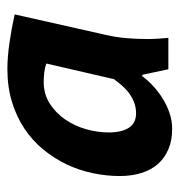

<svg xmlns="http://www.w3.org/2000/svg" viewBox="-2 -490 503 540"><g transform="rotate(-90 250.0 -220.5)"><path d="M421.4 -175.3Q414.6 -146 412.1 -115.5Q409.7 -85 409.7 -58.1Q409.7 -41 410.9 -24.9Q412.1 -8.8 413.1 1H324.7L309.1 -72.3H305.2Q294.4 -57.6 278.6 -42.7Q262.7 -27.8 243.4 -15.6Q224.1 -3.4 202.1 4.2Q180.2 11.7 156.7 11.7Q124.5 11.7 99.9 1.2Q75.2 -9.3 58.3 -28.3Q41.5 -47.4 33 -74.7Q24.4 -102.1 24.4 -135.7Q24.4 -173.3 32.5 -211.7Q40.5 -250 57.1 -284.9Q73.7 -319.8 98.6 -350.3Q123.5 -380.9 157 -403.3Q190.4 -425.8 232.4 -438.7Q274.4 -451.7 325.2 -451.7Q358.9 -451.7 399.7 -445.8Q440.4 -439.9 479 -431.2ZM200.7 -89.8Q218.3 -89.8 233.2 -95.9Q248 -102.1 259.8 -111.3Q271.5 -120.6 280.8 -131.6Q290 -142.6 296.9 -151.9L340.8 -342.3Q329.6 -346.2 316.4 -347.9Q303.2 -349.6 289.6 -349.6Q254.9 -349.6 228.5 -332.8Q202.1 -315.9 183.8 -289.6Q165.5 -263.2 156.2 -230.7Q147 -198.2 147 -167Q147 -130.9 159.9 -110.4Q172.9 -89.8 200.7 -89.8Z"/></g></svg>

Font: PT Astra Sans
Style: Bold Italic
Weight: 700
Italic angle: -16°
Designer: A.Korolkova, I. Chaeva
Foundry: ParaType Ltd
Version: Version 1.002W